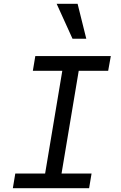

<svg xmlns="http://www.w3.org/2000/svg" viewBox="-20 -997 640 1017"><path d="M48 0 61 -78H219L310 -622H154L167 -700H567L553 -622H397L306 -78H465L452 0ZM437 -792H364L280 -977H391Z"/></svg>

Font: CommitMono
Style: Italic
Weight: 400
Monospace: yes
Designer: Eigil Nikolajsen
Foundry: Eigil Nikolajsen
Version: Version 1.143